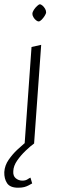

<svg xmlns="http://www.w3.org/2000/svg" viewBox="-51 -668 276 895"><path d="M64 0 96 -449 141 -459 108 0ZM129 -568Q124 -568 117 -573.5Q110 -579 105 -587.5Q100 -596 100 -603Q100 -612 107 -622.5Q114 -633 122.5 -640.5Q131 -648 134 -648Q140 -648 147 -642Q154 -636 159 -627.5Q164 -619 164 -610Q164 -605 157.5 -594.5Q151 -584 143 -576Q135 -568 129 -568ZM33 207Q-4 207 -18 186Q-32 165 -31 134Q-29 103 -10.5 76.5Q8 50 29.5 30Q51 10 63 0H109Q91 13 68.5 34.5Q46 56 29 80.5Q12 105 11 129Q9 152 22.5 163Q36 174 53 174Q68 174 77 168Q86 162 91 160L99 187Q90 192 81.5 196.5Q73 201 62 204Q51 207 33 207Z"/></svg>

Font: Ancizar Sans Thin
Style: Italic
Weight: 100
Italic angle: -4°
Designer: Cesar Puertas, Viviana Monsalve, Julian Moncada, Julian Prieto, Jose Castro, Mariel Hernandez, Felipe Aragon, Sara Alarc
Version: Version 8.100